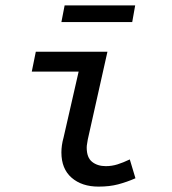

<svg xmlns="http://www.w3.org/2000/svg" viewBox="-20 -681 640 713"><path d="M346 12Q284 12 246 -21Q208 -54 208 -115Q208 -128 210 -142Q212 -156 216 -170L272 -415H98L113 -489H379L306 -163Q305 -155 303.5 -147.5Q302 -140 302 -133Q302 -96 322 -80Q342 -64 373 -64Q395 -64 416 -70.5Q437 -77 462 -89L483 -19Q451 -5 419 3.5Q387 12 346 12ZM208 -599 220 -661H482L471 -599Z"/></svg>

Font: Source Code Pro ExtraLight Medium
Style: Italic
Weight: 500
Italic angle: -11°
Monospace: yes
Version: Version 1.016;hotconv 1.0.116;makeotfexe 2.5.65601